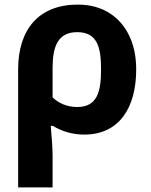

<svg xmlns="http://www.w3.org/2000/svg" viewBox="-20 -576 658 836"><path d="M59 -274V240H209V103C209 72 206 28 201 -28H210C251 -3 297 10 347 10C502 10 573 -111 573 -273C573 -330 563 -379 542 -422C504 -500 430 -556 319 -556C148 -556 59 -447 59 -274ZM420 -273C420 -176 403 -110 316 -110C271 -110 233 -128 209 -152V-281C209 -373 232 -436 316 -436C404 -436 420 -370 420 -273Z"/></svg>

Font: Passageway
Style: Regular
Weight: 700
Foundry: Ascender Corporation
Version: Version 1.11